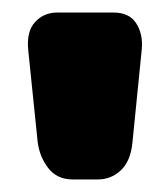

<svg xmlns="http://www.w3.org/2000/svg" viewBox="-20 -721 265 306"><path d="M136 -435Q157 -435 172.5 -449.5Q188 -464 191 -493L206 -643Q208 -667 197 -684Q186 -701 161 -701H71Q50 -701 36 -686Q22 -671 25 -641L40 -495Q43 -471 57 -453Q71 -435 96 -435Z"/></svg>

Font: Bolota
Style: Bold
Weight: 240
Designer: Gabriel Pang
Version: Version 1.000